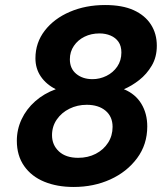

<svg xmlns="http://www.w3.org/2000/svg" viewBox="-20 -732 670 764"><path d="M273 12Q207 12 156 -9Q105 -30 76 -71.5Q47 -113 47 -172Q47 -217 66 -257.5Q85 -298 120 -329Q155 -360 202 -377Q164 -396 142.5 -427.5Q121 -459 121 -500Q121 -562 158 -610Q195 -658 258 -685Q321 -712 398 -712Q467 -712 512 -691.5Q557 -671 580.5 -634.5Q604 -598 604 -550Q604 -505 584 -471Q564 -437 534 -413.5Q504 -390 473 -377Q519 -358 542.5 -319Q566 -280 566 -229Q566 -157 525.5 -102.5Q485 -48 419 -18Q353 12 273 12ZM291 -104Q330 -104 361 -120Q392 -136 410 -164Q428 -192 428 -227Q428 -268 400 -291.5Q372 -315 325 -315Q288 -315 256.5 -299.5Q225 -284 206 -256.5Q187 -229 187 -194Q187 -155 214.5 -129.5Q242 -104 291 -104ZM348 -417Q377 -417 403.5 -430Q430 -443 446.5 -467Q463 -491 463 -523Q463 -549 451.5 -565.5Q440 -582 420 -590.5Q400 -599 376 -599Q343 -599 316.5 -586Q290 -573 274 -549.5Q258 -526 258 -496Q258 -459 283.5 -438Q309 -417 348 -417Z"/></svg>

Font: DM Sans 24pt ExtraBold
Style: Italic
Weight: 800
Italic angle: -10°
Designer: Colophon Foundry, Jonny Pinhorn
Foundry: Colophon Foundry
Version: Version 4.004;gftools[0.9.30]